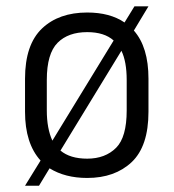

<svg xmlns="http://www.w3.org/2000/svg" viewBox="-20 -553 545 603"><path d="M400.4 -457Q446.3 -405.3 446.3 -305.7V-202.1Q446.3 -93.8 393.6 -43.9Q340.8 5.9 253.9 5.9Q184.6 5.9 135.7 -24.4L102.5 30.3H58.6L107.4 -48.8Q58.6 -102.5 58.6 -202.1V-305.7Q58.6 -413.1 112.3 -463.9Q165 -513.7 253.9 -513.7Q325.2 -513.7 371.1 -482.4L402.3 -533.2H446.3ZM144.5 -111.3 336.9 -425.8Q307.6 -452.1 253.9 -452.1Q194.3 -452.1 161.1 -418.9Q127 -384.8 127 -301.8V-206.1Q127 -149.4 144.5 -111.3ZM361.3 -393.6 169.9 -80.1Q200.2 -54.7 253.9 -54.7Q310.5 -54.7 344.7 -88.9Q377.9 -122.1 377.9 -206.1V-301.8Q377.9 -359.4 361.3 -393.6Z"/></svg>

Font: Dinish
Style: Regular
Weight: 400
Designer: Bert Driehuis
Foundry: Playbeing
Version: Version 3.006; git-39231f3c-release